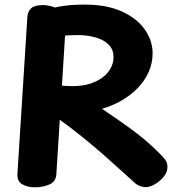

<svg xmlns="http://www.w3.org/2000/svg" viewBox="-20 -798 774 834"><path d="M98.9 -724.8Q100.9 -749.4 116 -762.7Q131.1 -775.9 167.6 -775.9Q179.7 -775.9 196.7 -772.2Q213.8 -768.6 230.2 -761.1Q246.7 -753.7 257.4 -741.9Q268.1 -730.1 267.1 -713.7L224.7 -40.2Q222.9 -9.1 194.8 3.2Q166.7 15.6 130.8 15.6Q100.8 15.6 77.3 2.8Q53.9 -9.9 55.7 -42.6ZM202.4 -635.6Q190.4 -633.6 182.2 -643.2Q174 -652.8 168.2 -667.8Q162.3 -682.9 159.6 -698Q156.9 -713.1 156.9 -721.1Q156.9 -738.1 174.6 -749.3Q192.3 -760.4 236.3 -769.1Q259.3 -773.4 284.9 -775.7Q310.6 -778 348.1 -778Q444 -778 509.7 -748Q575.3 -718 609.1 -669.5Q642.9 -621 642.9 -567Q642.9 -524 626 -485.8Q609.1 -447.6 578.8 -416.2Q548.4 -384.8 508.5 -361.6Q468.6 -338.4 423.2 -325.6Q470.2 -293.6 505.5 -268.9Q540.8 -244.2 569.7 -222.2Q598.6 -200.1 625.3 -176.7Q652 -153.2 681.1 -123.4Q696.7 -107.1 702 -96.9Q707.3 -86.7 707.3 -71.7Q707.3 -50.3 691.2 -30.5Q675.1 -10.7 652.9 2.2Q630.8 15 611.8 15Q602.8 15 590.4 11Q578.1 7 567.1 -2Q527.1 -38 482.1 -78.9Q437 -119.9 388.5 -161.1Q340 -202.2 289.8 -240.7Q239.7 -279.1 188.7 -312.1L195.2 -432.9Q206.2 -431.9 232.4 -427.9Q258.7 -423.9 295 -423.9Q337.6 -423.9 370.6 -434.3Q403.6 -444.7 426.6 -462.5Q449.7 -480.3 461.4 -502.7Q473.1 -525.1 473.1 -549.1Q473.1 -584 451.2 -605Q429.3 -626 394.2 -635.8Q359.1 -645.6 317.4 -645.6Q294.4 -645.6 277.4 -644.6Q260.4 -643.6 243.4 -641.6Q226.4 -639.6 202.4 -635.6Z"/></svg>

Font: Playpen Sans Deva
Style: Regular
Weight: 400
Designer: Pooja Saxena, Gunjan Panchal, Laura Meseguer, Veronika Burian, José Scaglione
Foundry: TypeTogether
Version: Version 2.000